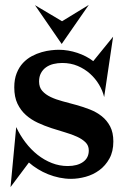

<svg xmlns="http://www.w3.org/2000/svg" viewBox="-20 -698 504 775"><path d="M217.3 -497.1Q235.8 -497.1 254.9 -493.9Q273.9 -490.7 292.2 -484.6Q310.5 -478.5 326.9 -470Q343.3 -461.4 356.4 -451.2L436.5 -549.8L400.4 -306.2Q394.5 -331.5 379.9 -356.2Q365.2 -380.9 343.5 -400.4Q321.8 -419.9 293.5 -431.9Q265.1 -443.8 231.4 -443.8Q212.9 -443.8 195.8 -439.7Q178.7 -435.5 165.8 -426.3Q152.8 -417 145.3 -402.8Q137.7 -388.7 137.7 -369.1Q137.7 -345.7 150.6 -331.1Q163.6 -316.4 184.6 -306.4Q205.6 -296.4 232.4 -289.3Q259.3 -282.2 287.6 -274.4Q315.9 -266.6 342.8 -256.1Q369.6 -245.6 390.6 -229Q411.6 -212.4 424.6 -187.7Q437.5 -163.1 437.5 -127Q437.5 -86.4 421.6 -57.9Q405.8 -29.3 380.9 -11Q356 7.3 325.7 15.6Q295.4 23.9 266.6 23.9Q243.2 23.9 219.7 19Q196.3 14.2 174.3 5.4Q152.3 -3.4 132.6 -15.6Q112.8 -27.8 96.7 -42L22.5 57.1L45.4 -185.1Q61 -151.9 83 -123Q105 -94.2 131.8 -73Q158.7 -51.8 189.5 -39.8Q220.2 -27.8 253.4 -27.8Q292 -27.8 315.2 -44.2Q338.4 -60.5 338.4 -90.8Q338.4 -110.4 325.4 -123.3Q312.5 -136.2 291.3 -146Q270 -155.8 243.2 -163.6Q216.3 -171.4 188 -180.7Q159.7 -189.9 132.8 -202.4Q106 -214.8 84.7 -233.6Q63.5 -252.4 50.5 -279.5Q37.6 -306.6 37.6 -345.2Q37.6 -378.4 47.4 -402.8Q57.1 -427.2 73 -444.1Q88.9 -460.9 108.6 -471.4Q128.4 -481.9 148.4 -487.5Q168.5 -493.2 186.5 -495.1Q204.6 -497.1 217.3 -497.1ZM229 -520.5 121.1 -677.2 230.5 -612.3 338.4 -678.2Z"/></svg>

Font: Risque
Style: Regular
Weight: 400
Designer: Astigmatic (AOETI)
Foundry: Astigmatic (AOETI)
Version: Version 1.000